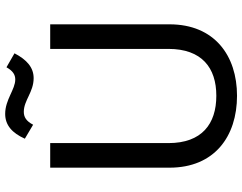

<svg xmlns="http://www.w3.org/2000/svg" viewBox="-117 -803 936 742"><g transform="rotate(-90 351.0 -432.0)"><path d="M240 -772C254 -799 270 -808 290 -808C334 -808 366 -770 420 -770C461 -770 491 -796 516 -844L462 -875C448 -850 433 -841 415 -841C376 -841 337 -880 282 -880C238 -880 208 -853 186 -804ZM352 16C507 16 628 -71 628 -245V-706H533V-249C533 -120 460 -64 352 -64C243 -64 169 -120 169 -249V-706H74V-245C74 -71 195 16 352 16Z"/></g></svg>

Font: Alpha Lyrae Medium
Style: Regular
Weight: 500
Designer: Nikolay Petroussenko, Plamen Motev
Foundry: Fontfabric LLC
Version: Version 1.000;hotconv 1.0.109;makeotfexe 2.5.65596